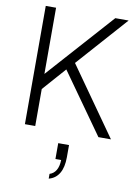

<svg xmlns="http://www.w3.org/2000/svg" viewBox="-110 -814 843 1191"><g transform="rotate(10 311.5 -219.0)"><path d="M79 -745H144V-328L517 -745H601L319 -428L621 0H542L273 -379L144 -233V0H79ZM339 180H303V80H371V157Q371 220 348.5 258Q326 296 283 307V277Q309 269 323.5 244.5Q338 220 339 180Z"/></g></svg>

Font: BLUETTI 2.0 Extralight
Style: Roman
Weight: 200
Designer: Stijn de Vries
Foundry: tokotype
Version: Version 2.005;October 31, 2023;FontCreator 14.0.0.2814 64-bi